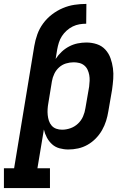

<svg xmlns="http://www.w3.org/2000/svg" viewBox="-58 -755 678 980"><path d="M-38 205V104H14L117 -520Q122 -550 132.5 -579.5Q143 -609 162 -635Q181 -661 207 -681Q233 -701 262.5 -713.5Q292 -726 322 -730.5Q352 -735 383 -735L382 -634Q365 -634 347.5 -631Q330 -628 313.5 -620Q297 -612 282.5 -599Q268 -586 258 -570.5Q248 -555 242.5 -537.5Q237 -520 234 -503L226 -454Q239 -474 256.5 -490.5Q274 -507 295 -518Q316 -529 338.5 -533.5Q361 -538 383 -538Q411 -538 436.5 -529.5Q462 -521 479.5 -502Q497 -483 506 -458Q515 -433 518.5 -406.5Q522 -380 520 -352.5Q518 -325 514 -297L495 -187Q491 -162 483.5 -138Q476 -114 463 -91Q450 -68 431 -48.5Q412 -29 389 -16Q366 -3 341 2.5Q316 8 291 8Q268 8 246 2Q224 -4 208 -18.5Q192 -33 181.5 -52.5Q171 -72 166 -94L133 104H197V205ZM259 -93Q280 -93 301.5 -100.5Q323 -108 340 -124Q357 -140 366 -161Q375 -182 378 -203L397 -313Q399 -328 399.5 -343Q400 -358 397.5 -372Q395 -386 389 -399Q383 -412 372 -421Q361 -430 347 -433.5Q333 -437 318 -437Q298 -437 278.5 -431Q259 -425 243.5 -411Q228 -397 219 -378Q210 -359 207 -340L189 -230Q186 -214 185 -198.5Q184 -183 185.5 -168Q187 -153 191.5 -139Q196 -125 205.5 -114Q215 -103 229 -98Q243 -93 259 -93Z"/></svg>

Font: Iosevka Curly Slab Extended
Style: Bold Italic
Weight: 700
Width: 7
Italic angle: -9°
Monospace: yes
Designer: Belleve Invis
Foundry: Belleve Invis
Version: Version 11.0.0; ttfautohint (v1.8.3)